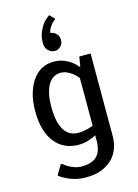

<svg xmlns="http://www.w3.org/2000/svg" viewBox="-144 -863 824 1150"><g transform="rotate(-15 267.5 -288.0)"><path d="M50 0ZM360 -375Q347 -392 330 -405Q316 -416 297 -425.5Q278 -435 255 -435Q234 -435 215 -425Q196 -415 181.5 -393Q167 -371 158.5 -336Q150 -301 150 -250Q150 -197 159 -161Q168 -125 183.5 -102.5Q199 -80 220 -70Q241 -60 265 -60Q285 -60 302.5 -63Q320 -66 333 -70Q348 -74 360 -80ZM460 10Q460 55 445.5 92Q431 129 403 155Q375 181 335.5 195.5Q296 210 245 210Q207 210 177 202Q147 194 125 183Q99 171 80 155L115 95H125Q139 108 157 118Q172 126 192 133Q212 140 235 140Q299 140 329.5 109Q360 78 360 10V-20Q345 -11 327 -5Q312 1 292.5 5.5Q273 10 250 10Q207 10 170.5 -6Q134 -22 107 -54.5Q80 -87 65 -135.5Q50 -184 50 -250Q50 -316 65 -364.5Q80 -413 104.5 -445.5Q129 -478 161.5 -494Q194 -510 230 -510Q268 -510 295 -499Q322 -488 340 -475Q361 -459 375 -440H380L390 -500H460ZM310 -625Q310 -602 294.5 -586Q279 -570 260 -570Q234 -570 217 -587.5Q200 -605 200 -634Q200 -674 212.5 -702.5Q225 -731 240 -750Q258 -772 280 -786L310 -755Q296 -745 285 -733Q276 -722 268 -708.5Q260 -695 260 -680Q279 -680 294.5 -664Q310 -648 310 -625Z"/></g></svg>

Font: Scada
Style: Regular
Weight: 400
Designer: Jovanny Lemonad
Foundry: Jovanny Lemonad
Version: Version 3.005; ttfautohint (v0.91) -l 8 -r 50 -G 200 -x 0 -w